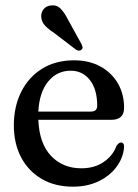

<svg xmlns="http://www.w3.org/2000/svg" viewBox="-20 -690 518 721"><path d="M446 -285Q446 -240 397.5 -240H124Q127.5 -151 171.8 -104.5Q216 -58 285.5 -58Q335 -58 369.8 -82Q404.5 -106 417.5 -142.5Q426.5 -155 434.5 -155Q446.5 -154.5 446 -138Q443 -98 418 -64Q393 -30 350.8 -9.5Q308.5 11 254 11Q186.5 11 136.8 -18Q87 -47 59.5 -98.8Q32 -150.5 32 -219.5Q32 -289.5 59.5 -344.8Q87 -400 137.8 -431.8Q188.5 -463.5 258.5 -463.5Q314.5 -463.5 356.8 -440.5Q399 -417.5 422.5 -377.2Q446 -337 446 -285ZM245.5 -424.5Q194 -424.5 160.8 -383.8Q127.5 -343 124 -271H321.5Q345 -271 345 -293Q345 -354.5 317.5 -389.5Q290 -424.5 245.5 -424.5ZM235.5 -616 286 -524.5Q288.5 -519 289.8 -513.5Q291 -508 286.5 -504Q278.5 -496 266 -503L181 -568Q161 -581 149 -594Q137 -607 135 -624.5Q133 -640 142.5 -653.8Q152 -667.5 171 -669.5Q192.5 -672.5 207.2 -657.8Q222 -643 235.5 -616Z"/></svg>

Font: Fraunces 72pt Soft
Style: Regular
Weight: 400
Version: Version 1.000;[b76b70a41]